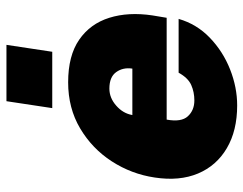

<svg xmlns="http://www.w3.org/2000/svg" viewBox="-102 -662 773 610"><g transform="rotate(-90 285.0 -356.5)"><path d="M255.5 10Q175.5 10 119.8 -22.8Q64 -55.5 39.2 -114.5Q14.5 -173.5 26.5 -252Q37.5 -326 78 -388.5Q118.5 -451 182.8 -489Q247 -527 329 -527Q413.5 -527 464.2 -492Q515 -457 534 -396.2Q553 -335.5 541.5 -259L534 -214H210.5Q202 -167.5 221 -146.8Q240 -126 271.5 -126Q298 -126 320.5 -136Q343 -146 359.5 -176H530.5Q514 -118.5 470.5 -76.8Q427 -35 370 -12.5Q313 10 255.5 10ZM225 -323H372.5Q377 -352.5 361.5 -374.2Q346 -396 309 -396Q279.5 -396 254.8 -374.2Q230 -352.5 225 -323ZM247 -577.5 269 -723H448L426 -577.5Z"/></g></svg>

Font: Public Sans Black
Style: Italic
Weight: 900
Italic angle: -8°
Designer: The Public Sans project authors (U.S. Web Design System). Libre Franklin designed by Pablo Impallari and Rodrigo Fuenzal
Version: Version 1.007; ttfautohint (v1.8.1) -l 8 -r 50 -G 200 -x 14 